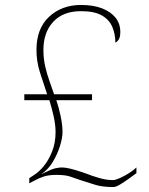

<svg xmlns="http://www.w3.org/2000/svg" viewBox="-20 -743 599 774"><path d="M437 11Q391 11 362.5 1.5Q334 -8 304 -17Q282 -25 262 -31.5Q242 -38 208 -38Q177 -38 157 -31.5Q137 -25 117 -14L98 -4V-25L118 -38Q137 -50 156.5 -73.5Q176 -97 190 -132Q204 -167 204 -211Q204 -240 196 -275.5Q188 -311 179 -339H78V-363H170Q154 -410 140.5 -453Q127 -496 127 -542Q127 -628 178 -675.5Q229 -723 307 -723Q356 -723 391 -709.5Q426 -696 445.5 -672Q465 -648 465 -614Q465 -592 457.5 -582Q450 -572 445 -572Q445 -605 433 -634Q421 -663 391 -680.5Q361 -698 307 -698Q234 -698 194.5 -655Q155 -612 155 -542Q155 -506 162.5 -474Q170 -442 180 -414.5Q190 -387 198 -363H351V-339H207Q216 -314 224 -277Q232 -240 232 -211Q232 -187 221.5 -153.5Q211 -120 192 -89Q173 -58 145 -40L149 -42Q187 -61 203 -64.5Q219 -68 229 -68Q243 -68 263.5 -63Q284 -58 303 -51.5Q322 -45 331 -42Q348 -35 378 -26Q408 -17 435 -17Q445 -17 463 -25Q481 -33 500 -45Q519 -57 530 -68V-45Q519 -37 500.5 -23.5Q482 -10 464.5 0.5Q447 11 437 11Z"/></svg>

Font: Noto Serif Hebrew Thin
Style: Regular
Weight: 250
Version: Version 2.003